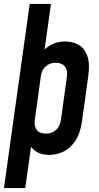

<svg xmlns="http://www.w3.org/2000/svg" viewBox="-20 -770 502 970"><path d="M0 180 130 -750H237.5L198 -468L182.5 -493Q204 -525 236.2 -542.8Q268.5 -560.5 310 -560.5Q346.5 -560.5 376.2 -544Q406 -527.5 420.5 -489.2Q435 -451 426 -386L395 -162Q386 -96 360.2 -58Q334.5 -20 300 -3.8Q265.5 12.5 229.5 12.5Q188 12.5 161 -5.2Q134 -23 122 -55L144 -79.5L107.5 180ZM211.5 -95Q243 -95 263.2 -113.5Q283.5 -132 287.5 -162L318.5 -386Q322.5 -416 307.5 -434.5Q292.5 -453 261.5 -453Q230.5 -453 210.5 -434.2Q190.5 -415.5 186.5 -386L155.5 -162Q151.5 -132 165.8 -113.5Q180 -95 211.5 -95Z"/></svg>

Font: Mohave SemiBold
Style: Italic
Weight: 600
Italic angle: -8°
Designer: Gumpita Rahayu
Foundry: Tokotype
Version: Version 2.003